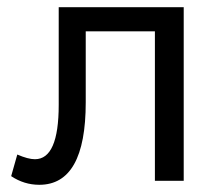

<svg xmlns="http://www.w3.org/2000/svg" viewBox="-20 -502 613 533"><path d="M89 11Q47 11 11 -13L28 -73Q58 -60 77 -60Q143 -60 143 -211V-482H490V0H410V-415H218V-218Q218 11 89 11Z"/></svg>

Font: Cantarell
Style: Regular
Weight: 400
Designer: Dave Crossland, Nikolaus Waxweiler, Florian Fecher, Jacques Le Bailly, Eben Sorkin, Alexei Vanyashin, Alexios Zavras, Em
Version: Version 0.303